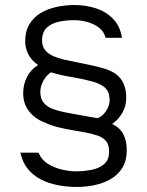

<svg xmlns="http://www.w3.org/2000/svg" viewBox="-20 -734 585 762"><path d="M286 8Q247 8 210 1Q173 -6 142 -22Q111 -38 90 -64Q69 -90 61 -128H133Q145 -99 171.5 -83Q198 -67 228 -60.5Q258 -54 279 -54Q310 -54 341 -59.5Q372 -65 392.5 -82Q413 -99 413 -132Q413 -160 400.5 -174.5Q388 -189 368.5 -195.5Q349 -202 326 -207Q300 -212 269.5 -217Q239 -222 209 -229.5Q179 -237 155 -249Q120 -262 96 -291.5Q72 -321 72 -364Q72 -398 86.5 -427.5Q101 -457 131 -476Q105 -494 92.5 -518.5Q80 -543 80 -570Q80 -610 96.5 -637.5Q113 -665 140 -681.5Q167 -698 202.5 -706Q238 -714 276 -714Q320 -714 360.5 -701Q401 -688 429 -659Q457 -630 464 -584H399Q393 -609 372.5 -624.5Q352 -640 325.5 -647Q299 -654 274 -654Q244 -654 214.5 -648Q185 -642 166 -624.5Q147 -607 147 -573Q147 -549 160 -534Q173 -519 192.5 -511Q212 -503 231 -498Q256 -493 284.5 -487Q313 -481 339.5 -475.5Q366 -470 386 -464Q436 -451 458.5 -422Q481 -393 481 -345Q481 -313 465.5 -286Q450 -259 425 -242Q455 -228 469 -202Q483 -176 483 -139Q483 -95 465 -67Q447 -39 418 -22.5Q389 -6 354 1Q319 8 286 8ZM367 -265Q379 -269 389.5 -279.5Q400 -290 407.5 -305Q415 -320 415 -336Q415 -372 394.5 -388Q374 -404 341 -412Q303 -422 262.5 -428.5Q222 -435 182 -447Q163 -434 151.5 -412.5Q140 -391 140 -369Q140 -342 154 -325.5Q168 -309 191 -301Q214 -293 239 -288Q269 -282 304 -276Q339 -270 367 -265Z"/></svg>

Font: Onest Light
Style: Regular
Weight: 300
Designer: Dmitri Voloshin, Andrey Kudryavtsev
Foundry: Dmitri Voloshin, Andrey Kudryavtsev
Version: Version 1.000;gftools[0.9.33]